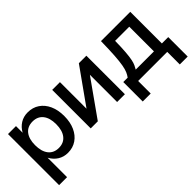

<svg xmlns="http://www.w3.org/2000/svg" viewBox="-13 -1057 1762 1762"><g transform="rotate(-45 868.0 -176.0)"><path d="M50 -500H153.5V-413.5Q179.5 -461 221.8 -487.2Q264 -513.5 318.5 -513.5Q382.5 -513.5 430.8 -481Q479 -448.5 505.8 -389.8Q532.5 -331 532.5 -252Q532.5 -173 505.8 -113.8Q479 -54.5 430.8 -21.5Q382.5 11.5 318.5 11.5Q264 11.5 221.8 -15Q179.5 -41.5 153.5 -89.5V163H50ZM427 -252Q427 -333 391.2 -377.8Q355.5 -422.5 290.5 -422.5Q225 -422.5 189.2 -377.8Q153.5 -333 153.5 -252Q153.5 -170 189.2 -124.8Q225 -79.5 290.5 -79.5Q355.5 -79.5 391.2 -124.8Q427 -170 427 -252Z M724 -500V-155L969.5 -500H1067V0H966V-353.5L715.5 0H623.5V-500Z M1256.5 -500H1636.5V-89.5H1719V163H1616.5V0H1239V163H1135.5V-89.5H1192.5Q1207.5 -109.5 1218.5 -134.8Q1229.5 -160 1237.2 -202.8Q1245 -245.5 1249.8 -316.8Q1254.5 -388 1256.5 -500ZM1297 -89.5H1533.5V-410H1350Q1348.5 -321.5 1344 -266.5Q1339.5 -211.5 1332.8 -179Q1326 -146.5 1316.8 -126.8Q1307.5 -107 1297 -89.5Z"/></g></svg>

Font: Overused Grotesk Medium
Style: Regular
Weight: 525
Version: Version 0.004